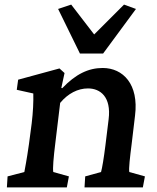

<svg xmlns="http://www.w3.org/2000/svg" viewBox="-20 -816 685 836"><path d="M10 0H271L280 -48L212 -67C209 -81 213 -130 221 -194L242 -368C276 -409 319 -431 363 -431C417 -431 465 -394 453 -297L439 -183C432 -127 425 -85 420 -67L351 -48L348 0H602L611 -48L543 -67C540 -80 546 -133 553 -187L568 -313C585 -449 516 -520 427 -520C365 -520 309 -493 251 -432L247 -433L261 -498L239 -518L59 -469L53 -425L125 -409C126 -374 124 -328 118 -279L106 -188C96 -117 88 -79 86 -67L13 -48ZM233 -777 328 -583H429L572 -777L520 -796L390 -666L290 -796Z"/></svg>

Font: TPK Tissa Web SemiBold
Style: Italic
Weight: 600
Italic angle: -7°
Designer: Jacques Le Bailly, Suppakit Chalermlarp | Katatrad Co.,Ltd.
Foundry: Jacques Le Bailly, Cadson Demak Co.,Ltd.
Version: Version 5.000;Glyphs 3.1.2 (3151)